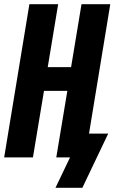

<svg xmlns="http://www.w3.org/2000/svg" viewBox="-20 -755 549 921"><path d="M246 146 316 0H250L303 -319H191L138 0H0L121 -735H259L209 -433H321L371 -735H509L407 -114H499L375 146Z"/></svg>

Font: Iosevka SS18 Heavy
Style: Italic
Weight: 900
Italic angle: -9°
Monospace: yes
Designer: Belleve Invis
Foundry: Belleve Invis
Version: Version 25.1.1; ttfautohint (v1.8.4)